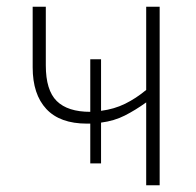

<svg xmlns="http://www.w3.org/2000/svg" viewBox="-20 -550 581 570"><path d="M454 -530V0H414V-246Q382 -223 350.5 -207Q319 -191 280 -186V-65H248V-183H238Q158 -183 117.5 -226.5Q77 -270 77 -350V-530H116V-356Q116 -282 148.5 -250Q181 -218 248 -218V-374H280V-221Q319 -226 351.5 -242Q384 -258 414 -283V-530Z"/></svg>

Font: Noto Sans Disp ExtLt
Style: Regular
Weight: 200
Designer: Monotype Design Team
Foundry: Monotype Imaging Inc.
Version: Version 2.000;GOOG;noto-source:20170915:90ef993387c0